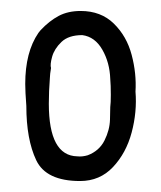

<svg xmlns="http://www.w3.org/2000/svg" viewBox="-20 -665 294 350"><path d="M126 -335Q162 -335 186 -360.5Q210 -386 220 -423.5Q230 -461 227 -498Q229 -531 220 -565Q211 -599 187.5 -622Q164 -645 127 -645Q104 -645 87 -636Q70 -627 54 -610L50 -605Q26 -570 26 -512Q26 -498 28 -472Q28 -411 46 -373Q64 -335 126 -335ZM73 -541Q71 -547 75 -561.5Q79 -576 92 -588.5Q105 -601 130 -601Q153 -598 166.5 -574.5Q180 -551 181 -521Q182 -510 182 -492Q182 -477 181 -470Q181 -466 180.5 -447Q180 -428 170.5 -409Q161 -390 140 -382Q130 -379 121 -380Q69 -381 69 -476Q69 -498 71 -524Q71 -529 73 -541Z"/></svg>

Font: Londrina Solid Light
Style: Regular
Weight: 300
Designer: Marcelo Magalhaes
Foundry: Marcelo Magalhães
Version: Version 1.002